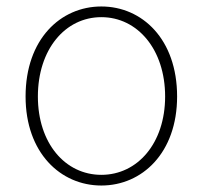

<svg xmlns="http://www.w3.org/2000/svg" viewBox="-20 -560 626 593"><path d="M293 13C419 13 527 -88 527 -262C527 -439 419 -540 293 -540C167 -540 59 -439 59 -262C59 -88 167 13 293 13ZM293 -20C181 -20 97 -118 97 -262C97 -407 181 -507 293 -507C405 -507 490 -407 490 -262C490 -118 405 -20 293 -20Z"/></svg>

Font: Source Han Sans JP VF
Style: Regular
Weight: 250
Designer: Ryoko NISHIZUKA 西塚涼子 (kana, bopomofo & ideographs); Paul D. Hunt (Latin, Greek & Cyrillic); Sandoll Communications 산돌커뮤니
Foundry: Adobe
Version: Version 2.004;hotconv 1.0.118;makeotfexe 2.5.65603